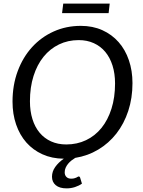

<svg xmlns="http://www.w3.org/2000/svg" viewBox="-20 -867 786 1058"><path d="M413.5 105.5Q419.5 105.5 421.5 112L431.5 145Q415.5 156.5 393.2 163.8Q371 171 347 171Q308 171 287.2 153.5Q266.5 136 266.5 107Q266.5 78 284.5 52.8Q302.5 27.5 331.5 7.5Q266 7 213.8 -16.8Q161.5 -40.5 125 -82Q88.5 -123.5 68.8 -181Q49 -238.5 49 -306.5Q49 -398 77.5 -474.8Q106 -551.5 156.5 -607Q207 -662.5 275.8 -693.5Q344.5 -724.5 425 -724.5Q491 -724.5 543.8 -700.8Q596.5 -677 633.5 -635Q670.5 -593 690.2 -535.2Q710 -477.5 710 -409Q710 -326.5 686.8 -255.8Q663.5 -185 621.5 -131.2Q579.5 -77.5 521.5 -42.8Q463.5 -8 394.5 3Q384.5 9 374 17.2Q363.5 25.5 355.2 35.5Q347 45.5 341.8 57.2Q336.5 69 336.5 82.5Q336.5 98.5 346 108Q355.5 117.5 371.5 117.5Q381.5 117.5 388.5 115.8Q395.5 114 400.2 111.8Q405 109.5 408 107.5Q411 105.5 413.5 105.5ZM614 -407Q614 -461.5 600 -505.8Q586 -550 560.2 -581Q534.5 -612 497.2 -629Q460 -646 413.5 -646Q354.5 -646 305.2 -622.2Q256 -598.5 220.2 -554.5Q184.5 -510.5 164.8 -448.2Q145 -386 145 -309Q145 -254.5 158.8 -210.5Q172.5 -166.5 198.5 -135.5Q224.5 -104.5 261.5 -87.8Q298.5 -71 345 -71Q404.5 -71 454 -94.5Q503.5 -118 539 -161.8Q574.5 -205.5 594.2 -267.8Q614 -330 614 -407ZM328.5 -847H584.5L578.5 -794.5H322Z"/></svg>

Font: Lato
Style: Italic
Weight: 400
Italic angle: -7°
Designer: Lukasz Dziedzic
Foundry: tyPoland Lukasz Dziedzic
Version: Version 2.007; 2014-02-27